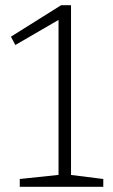

<svg xmlns="http://www.w3.org/2000/svg" viewBox="-20 -718 433 738"><path d="M253 -33 241 -47 377 -30V0H56V-30L217 -47L205 -33V-653L218 -649L39 -545L22 -577L215 -698H253Z"/></svg>

Font: Bitter Thin Light
Style: Regular
Weight: 300
Version: Version 2.002